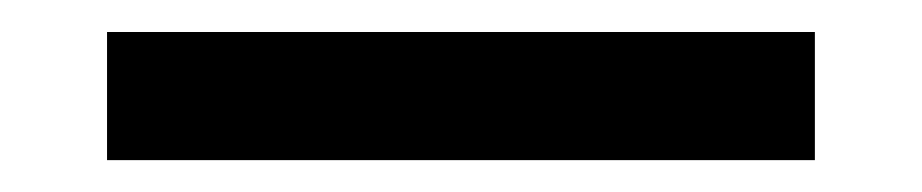

<svg xmlns="http://www.w3.org/2000/svg" viewBox="-20 20 576 120"><path d="M46.9 120.1Q157.2 120.1 489.3 120.1Q489.3 99.6 489.3 40Q475.6 40 433.6 40Q336.9 40 46.9 40Q46.9 59.6 46.9 120.1Z"/></svg>

Font: TextaAlt
Style: Bold
Weight: 400
Designer: Daniel Hernandez & Miguel Hernandez
Version: Version 1.005;com.myfonts.easy.latinotype.texta.alt-bold.wfk